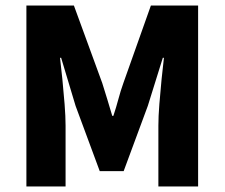

<svg xmlns="http://www.w3.org/2000/svg" viewBox="-20 -671 808 691"><path d="M75 0V-651H246L348 -372Q357 -344 366 -314Q375 -284 384 -254H388Q398 -284 406 -314Q414 -344 424 -372L523 -651H693V0H550V-219Q550 -251 553.5 -296Q557 -341 561.5 -385.5Q566 -430 570 -463H566L512 -290L425 -55H339L252 -290L200 -463H196Q200 -430 204.5 -385.5Q209 -341 212.5 -296Q216 -251 216 -219V0Z"/></svg>

Font: Mada ExtraBold
Style: Regular
Weight: 800
Designer: Khaled Hosny
Version: Version 1.5